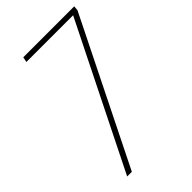

<svg xmlns="http://www.w3.org/2000/svg" viewBox="-217 -792 869 869"><g transform="rotate(-45 217.5 -357.0)"><path d="M60 0H90L433 -691L435 -714H109L104 -689H403Z"/></g></svg>

Font: Noto Sans Condensed Thin
Style: Italic
Weight: 100
Width: 3
Italic angle: -12°
Designer: Monotype Design Team
Foundry: Monotype Imaging Inc.
Version: Version 2.013